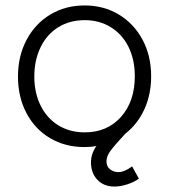

<svg xmlns="http://www.w3.org/2000/svg" viewBox="-20 -530 621 705"><path d="M465 81 490 126Q472 139 447 147Q422 155 400 155Q361 155 337.5 130Q314 105 314 66Q314 35 334 6Q315 10 290 10Q219 10 163.5 -23Q108 -56 77 -115Q46 -174 46 -249Q46 -324 77.5 -383.5Q109 -443 164.5 -476.5Q220 -510 291 -510Q361 -510 416.5 -476.5Q472 -443 503.5 -384Q535 -325 535 -250Q535 -183 510 -128.5Q485 -74 440 -39Q400 4 385.5 24Q371 44 371 62Q371 82 384.5 92Q398 102 414 102Q437 102 465 81ZM291 -44Q374 -44 424.5 -101Q475 -158 475 -250Q475 -311 452 -357.5Q429 -404 387 -430Q345 -456 291 -456Q236 -456 194 -430Q152 -404 129 -356.5Q106 -309 106 -249Q106 -189 129 -142.5Q152 -96 194 -70Q236 -44 291 -44Z"/></svg>

Font: Bellota Text
Style: Regular
Weight: 400
Designer: Kemie Guaida
Foundry: Kemie Guaida
Version: Version 4.001